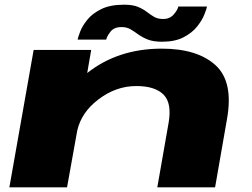

<svg xmlns="http://www.w3.org/2000/svg" viewBox="-20 -799 1076 819"><path d="M20 0 123.5 -586H369L352 -487.5Q483.5 -591.5 670 -591.5Q821.5 -591.5 899 -521.2Q976.5 -451 948.5 -292.5L897.5 0H651L699 -274Q714 -358.5 677.8 -395.2Q641.5 -432 561.5 -432Q473.5 -432 398 -373.5Q327 -319 309.5 -242L266 0ZM671 -621Q633.5 -621 610 -630.5Q586.5 -640 569.8 -652.2Q553 -664.5 537 -674Q521 -683.5 498.5 -683.5Q466.5 -683.5 451.2 -663.8Q436 -644 433 -630H311Q313 -640.5 322.2 -664.8Q331.5 -689 352.8 -715.2Q374 -741.5 412 -760.2Q450 -779 509.5 -779Q546 -779 568.2 -769.8Q590.5 -760.5 606 -748.5Q621.5 -736.5 637.2 -727.2Q653 -718 676 -718Q704.5 -718 721.2 -737.5Q738 -757 740.5 -771H863Q861 -760.5 851.5 -736.5Q842 -712.5 820.8 -685.8Q799.5 -659 763 -640Q726.5 -621 671 -621Z"/></svg>

Font: Anybody UltraExpanded ExtraBold
Style: Italic
Weight: 800
Width: 9
Italic angle: -10°
Designer: Tyler Finck
Foundry: Etcetera Type Company
Version: Version 1.010; ttfautohint (v1.8.3) -l 8 -r 50 -G 200 -x 14 